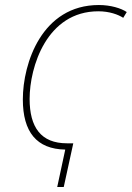

<svg xmlns="http://www.w3.org/2000/svg" viewBox="-20 -745 525 765"><path d="M240 -149 208 0H234L272 -174H247C143 -174 98 -238 98 -351C98 -478 166 -700 372 -700C416 -700 451 -687 471 -674L485 -697C463 -712 421 -725 374 -725C147 -725 71 -493 71 -349C71 -219 126 -151 240 -149Z"/></svg>

Font: Noto Sans Condensed Thin
Style: Italic
Weight: 100
Width: 3
Italic angle: -12°
Designer: Monotype Design Team
Foundry: Monotype Imaging Inc.
Version: Version 2.013